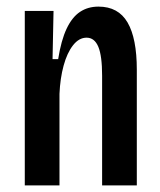

<svg xmlns="http://www.w3.org/2000/svg" viewBox="-20 -561 485 581"><path d="M55 0V-344V-528H142L139 -382H156Q165 -439 181.5 -474Q198 -509 222 -525Q246 -541 278 -541Q338 -541 366 -493Q394 -445 394 -350V0H289V-332Q289 -392 277.5 -419.5Q266 -447 242 -447Q219 -447 201 -424Q183 -401 172.5 -362.5Q162 -324 160 -277V0Z"/></svg>

Font: Bricolage Grotesque 24pt Condensed Medium
Style: Regular
Weight: 500
Width: 3
Designer: Mathieu Triay
Foundry: Atelier Triay
Version: Version 1.001;gftools[0.9.33.dev8+g029e19f]